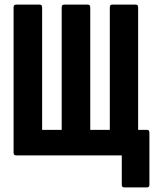

<svg xmlns="http://www.w3.org/2000/svg" viewBox="-20 -675 683 834"><path d="M520 139Q509 139 509 128V0H50Q39 0 39 -12V-643Q39 -655 50 -655H152Q163 -655 163 -643V-111H248V-643Q248 -655 259 -655H361Q372 -655 372 -643V-111H457V-643Q457 -655 467 -655H570Q580 -655 580 -643V-111H618Q629 -111 629 -99V128Q629 139 618 139Z"/></svg>

Font: Sofia Sans Extra Condensed ExtraBold
Style: Regular
Weight: 800
Designer: Botio Nikoltchev, Ani Petrova
Foundry: lettersoup
Version: Version 4.101; ttfautohint (v1.8.4.7-5d5b)